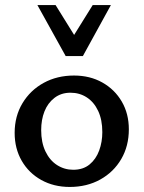

<svg xmlns="http://www.w3.org/2000/svg" viewBox="-20 -729 569 760"><path d="M256 11Q193 11 143.5 -16.5Q94 -44 66 -92.5Q38 -141 38 -203Q38 -269 69 -320.5Q100 -372 153 -401Q206 -430 273 -430Q336 -430 385 -402.5Q434 -375 462 -327Q490 -279 490 -217Q490 -151 460 -99.5Q430 -48 377 -18.5Q324 11 256 11ZM270 -57Q309 -57 334.5 -78Q360 -99 372.5 -133Q385 -167 385 -206Q385 -255 368.5 -290Q352 -325 323.5 -343.5Q295 -362 259 -362Q222 -362 195.5 -341.5Q169 -321 156 -288Q143 -255 143 -214Q143 -165 160 -129.5Q177 -94 206 -75.5Q235 -57 270 -57ZM240 -507 258 -566 347 -709H419L308 -507ZM240 -507 128 -709H200L290 -564L308 -507Z"/></svg>

Font: Ysabeau SemiBold
Style: Regular
Weight: 600
Designer: Christian Thalmann (Catharsis Fonts)
Version: Version 2.000;gftools[0.9.27.dev2+g8671c4b]